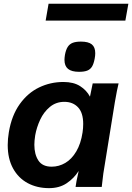

<svg xmlns="http://www.w3.org/2000/svg" viewBox="-20 -993 702 1020"><path d="M21 -222.5Q21 -255 27 -291Q42 -380 84.8 -439.8Q127.5 -499.5 187.8 -528.5Q248 -557.5 317 -557.5Q371 -557.5 405.5 -535.5Q440 -513.5 458 -479.5L472.5 -550H610Q602 -518.5 590 -449L529 -71.5Q525.5 -48 524 -30L520.5 0H381.5Q383.5 -21 398 -85Q373 -45.5 334.2 -19.5Q295.5 6.5 240.5 6.5Q177 6.5 127.2 -20.2Q77.5 -47 49.2 -98.5Q21 -150 21 -222.5ZM418.5 -289Q422 -312 422 -334.5Q422 -394 394.5 -423Q367 -452 322 -452Q277.5 -452 245 -425Q212.5 -398 193.5 -357.2Q174.5 -316.5 167 -274Q162.5 -245 162.5 -224Q162.5 -173 184 -140.2Q205.5 -107.5 254.5 -107.5Q293 -107.5 327 -127.5Q361 -147.5 385.2 -188.5Q409.5 -229.5 418.5 -289ZM322.5 -675Q322.5 -685.5 325 -701.5Q330 -728.5 339.8 -743.8Q349.5 -759 366.2 -765.5Q383 -772 410 -772Q449.5 -772 467.8 -757.2Q486 -742.5 486 -710.5Q486 -697.5 483 -681.5Q478 -654.5 469 -639.5Q460 -624.5 443.8 -618Q427.5 -611.5 400 -611.5Q360.5 -611.5 341.5 -627Q322.5 -642.5 322.5 -675ZM238 -973H662L646 -883.5H222.5Z"/></svg>

Font: JuliaMono ExtraBoldItalic
Style: Regular
Weight: 800
Italic angle: -9°
Monospace: yes
Designer: cormullion
Foundry: corm
Version: Version 0.049; ttfautohint (v1.8.4)